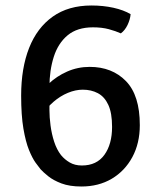

<svg xmlns="http://www.w3.org/2000/svg" viewBox="-20 -666 580 699"><path d="M276.5 13Q233.5 13 203.8 1.8Q174 -9.5 155.5 -24.5Q137 -39.5 127.5 -50Q121 -58 109.2 -74.2Q97.5 -90.5 85.5 -120Q73.5 -149.5 65.2 -197.8Q57 -246 57 -318Q57 -418 86 -491.5Q115 -565 172 -605.5Q229 -646 313 -646Q355.5 -646 392.8 -637.8Q430 -629.5 455.5 -614.5Q454 -595.5 444.5 -575.5Q435 -555.5 420 -544.5Q401 -553 376 -559.8Q351 -566.5 318.5 -566.5Q261 -566.5 226.2 -537.5Q191.5 -508.5 175.8 -459.2Q160 -410 160 -349V-264.5Q160 -239.5 164 -209Q168 -178.5 177.2 -150Q186.5 -121.5 202 -101.5Q215 -85.5 233.8 -74.5Q252.5 -63.5 278 -63.5Q332 -63.5 360 -102.2Q388 -141 388 -204Q388 -255 374.2 -284.5Q360.5 -314 336.2 -326.8Q312 -339.5 281.5 -339.5Q255 -339.5 227.2 -328Q199.5 -316.5 175 -295.5Q150.5 -274.5 134 -246.5L113.5 -301Q128 -333 157 -360.8Q186 -388.5 224.5 -405.5Q263 -422.5 306.5 -422.5Q388 -422.5 438.5 -370.8Q489 -319 489 -210.5Q489 -144.5 461.8 -94Q434.5 -43.5 386.8 -15.2Q339 13 276.5 13Z"/></svg>

Font: Signika Negative
Style: Regular
Weight: 400
Designer: Anna Giedry
Foundry: Anna Giedry
Version: Version 2.001